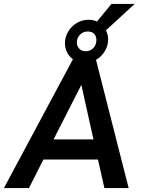

<svg xmlns="http://www.w3.org/2000/svg" viewBox="-44 -962 725 982"><path d="M329 -659Q310 -673 299 -694.5Q288 -716 288 -741Q288 -772 304.5 -800Q321 -828 349 -844.5Q377 -861 409 -861Q433 -861 452 -852L526 -942H645L498 -807Q509 -785 509 -760Q509 -728 492 -700Q475 -672 447 -656L614 0H490L457 -146H178L104 0H-24ZM449 -757Q449 -774 440.5 -785.5Q432 -797 416 -800H410L411 -801H406Q381 -801 365 -784.5Q349 -768 349 -745Q349 -726 361.5 -713Q374 -700 394 -700Q418 -700 433.5 -716.5Q449 -733 449 -757ZM434 -249 372 -528 230 -249Z"/></svg>

Font: Hanken Grotesk SemiBold
Style: Italic
Weight: 600
Italic angle: -8°
Designer: Alfredo Marco Pradil
Foundry: Hanken Design Co.
Version: Version 3.014